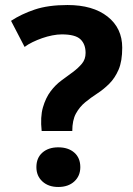

<svg xmlns="http://www.w3.org/2000/svg" viewBox="-20 -734 531 765"><path d="M146 -212Q140 -268 151 -306Q162 -344 181.5 -370Q201 -396 225 -413.5Q249 -431 270.5 -447Q292 -463 306.5 -480.5Q321 -498 321 -523Q321 -558 300.5 -577.5Q280 -597 226 -597Q209 -597 188.5 -593Q168 -589 148 -582Q128 -575 109.5 -566Q91 -557 78 -547L24 -651Q65 -678 118.5 -696Q172 -714 249 -714Q350 -714 408.5 -668Q467 -622 467 -544Q467 -490 452.5 -456.5Q438 -423 415.5 -400.5Q393 -378 367.5 -361.5Q342 -345 319.5 -326.5Q297 -308 282.5 -281.5Q268 -255 268 -212ZM125 -68Q125 -105 149 -126Q173 -147 212 -147Q252 -147 276 -126Q300 -105 300 -68Q300 -33 276 -11Q252 11 212 11Q173 11 149 -11Q125 -33 125 -68Z"/></svg>

Font: PT Sans Caption
Style: Bold
Weight: 700
Designer: A.Korolkova, O.Umpeleva, V.Yefimov
Foundry: ParaType Ltd
Version: Version 2.003W OFL